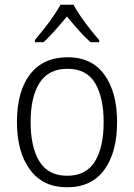

<svg xmlns="http://www.w3.org/2000/svg" viewBox="-20 -785 569 815"><path d="M477 -267Q477 -139 423 -64.5Q369 10 264 10Q163 10 107.5 -64.5Q52 -139 52 -267Q52 -398 108 -470Q164 -542 267 -542Q370 -542 423.5 -467.5Q477 -393 477 -267ZM110 -267Q110 -160 147.5 -99.5Q185 -39 265 -39Q345 -39 382.5 -99Q420 -159 420 -267Q420 -370 384 -431.5Q348 -493 266 -493Q187 -493 148.5 -434Q110 -375 110 -267ZM292 -765Q304 -742 323.5 -714Q343 -686 364 -659.5Q385 -633 401 -615V-606H364Q339 -628 313 -657.5Q287 -687 264 -715Q241 -687 215 -657.5Q189 -628 165 -606H128V-615Q145 -635 166 -661.5Q187 -688 206 -715.5Q225 -743 237 -765Z"/></svg>

Font: Noto Sans Kannada SemiCondensed Light
Style: Regular
Weight: 300
Width: 4
Designer: Jelle Bosma - Monotype Design Team
Foundry: Monotype Imaging Inc.
Version: Version 2.005; ttfautohint (v1.8.4.7-5d5b)